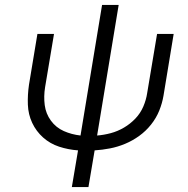

<svg xmlns="http://www.w3.org/2000/svg" viewBox="-20 -755 760 775"><path d="M270 0H337L362 -148Q393 -150 424 -156Q455 -162 485 -174.5Q515 -187 542 -206.5Q569 -226 590 -252.5Q611 -279 623 -309Q635 -339 640 -369L681 -618H614L574 -379Q570 -352 558.5 -325Q547 -298 526.5 -276.5Q506 -255 480.5 -240Q455 -225 427 -217.5Q399 -210 372 -208L459 -735H392L305 -208Q269 -212 237.5 -226Q206 -240 185.5 -268Q165 -296 160.5 -331Q156 -366 162 -403L198 -618H131L97 -413Q91 -372 92.5 -332.5Q94 -293 110 -259Q126 -225 154 -200Q182 -175 218.5 -163Q255 -151 295 -148Z"/></svg>

Font: Iosevka Sparkle Light Oblique
Style: Regular
Weight: 300
Italic angle: -9°
Designer: Belleve Invis
Foundry: Belleve Invis
Version: Version 4.5.0; ttfautohint (v1.8.3)